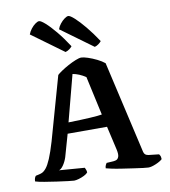

<svg xmlns="http://www.w3.org/2000/svg" viewBox="-102 -1065 1018 1152"><g transform="rotate(-10 407.0 -489.5)"><path d="M256 0Q250 0 220.5 -3.5Q191 -7 152.5 -12.5Q114 -18 78 -24Q42 -30 24 -36Q24 -47 27 -56Q30 -65 35 -69L49 -72Q60 -74 72.5 -79Q85 -84 99 -101Q113 -118 128.5 -154.5Q144 -191 163 -255L272 -641Q280 -649 300 -662.5Q320 -676 344 -689Q368 -702 390.5 -711Q413 -720 425 -720Q439 -720 465 -711.5Q491 -703 518.5 -689.5Q546 -676 564 -661L693 -98Q696 -87 702.5 -81.5Q709 -76 722 -74L785 -67Q788 -61 791 -57.5Q794 -54 795 -36Q783 -24 755 -12Q727 0 709 0Q701 0 676.5 -3Q652 -6 618.5 -11Q585 -16 551 -21Q517 -26 491 -31.5Q465 -37 455 -40Q455 -52 460 -61Q465 -70 466 -71L499 -73Q511 -73 523 -76.5Q535 -80 540.5 -94.5Q546 -109 539 -140L506 -284H266L227 -147Q218 -120 203.5 -99.5Q189 -79 176 -77L332 -65Q333 -62 337 -53.5Q341 -45 341 -35Q334 -26 318 -18Q302 -10 284.5 -5Q267 0 256 0ZM283 -350Q445 -354 488 -362L436 -599Q397 -625 357 -632ZM339 -769 146 -910Q152 -927 164.5 -943Q177 -959 191 -969Q205 -979 214 -979Q225 -979 251 -956Q277 -933 311 -892Q345 -851 380 -797Q375 -790 364 -781.5Q353 -773 339 -769ZM517 -769 324 -910Q329 -926 341.5 -942Q354 -958 368.5 -968.5Q383 -979 392 -979Q403 -979 429 -955.5Q455 -932 489 -891Q523 -850 558 -797Q552 -789 540.5 -780.5Q529 -772 517 -769Z"/></g></svg>

Font: Texturina
Style: Bold
Weight: 700
Designer: Guillermo Torres Carreño
Foundry: Omnibus-Type
Version: Version 1.002; ttfautohint (v1.8.3)